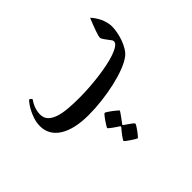

<svg xmlns="http://www.w3.org/2000/svg" viewBox="-145 -538 1025 1025"><g transform="rotate(-45 367.5 -25.5)"><path d="M690.9 -227.5Q690.9 -208.5 686.5 -185.3Q682.1 -162.1 674.1 -139.4Q666 -116.7 654.3 -97.2Q642.6 -77.6 627.9 -65.9Q604.5 -47.4 564 -31.7Q523.4 -16.1 474.4 -4.9Q425.3 6.3 371.6 12.7Q317.9 19 267.6 19Q214.8 19 173.1 9.5Q131.3 0 102.3 -18.1Q73.2 -36.1 57.6 -62.5Q42 -88.9 42 -122.1Q42 -150.4 50.8 -176.3Q59.6 -202.1 70.6 -221.7Q81.5 -241.2 91.1 -252.9Q100.6 -264.6 102.1 -264.6Q104.5 -264.6 110.1 -260.7Q115.7 -256.8 115.7 -252V-251.5Q115.7 -251 115.2 -250.5Q113.8 -248 108.9 -241Q104 -233.9 99.1 -222.9Q94.2 -211.9 90.3 -197.8Q86.4 -183.6 86.4 -167.5Q86.4 -139.6 103 -122.8Q119.6 -106 148.2 -96.7Q176.8 -87.4 215.1 -84.2Q253.4 -81.1 296.4 -81.1Q330.6 -81.1 369.4 -83.5Q408.2 -85.9 446.8 -90.8Q485.4 -95.7 520.5 -102.8Q555.7 -109.9 582.8 -119.4Q609.9 -128.9 626 -140.1Q642.1 -151.4 642.1 -165Q642.1 -170.4 635.7 -178.7Q629.4 -187 622.1 -196.5Q614.7 -206.1 608.4 -215.6Q602.1 -225.1 602.1 -232.9Q602.1 -236.3 604.5 -245.1Q606.9 -253.9 610.8 -265.4Q614.7 -276.9 619.4 -289.6Q624 -302.2 628.4 -313.2Q632.8 -324.2 636 -332.3Q639.2 -340.3 640.6 -342.8Q649.4 -334 658.4 -321Q667.5 -308.1 674.8 -292.7Q682.1 -277.3 686.5 -260.5Q690.9 -243.7 690.9 -227.5ZM412.1 227.1Q412.1 231 405.5 241.5Q398.9 252 390.6 263.2Q382.3 274.4 374.8 283.2Q367.2 292 365.2 292Q363.8 292 353.8 286.1Q343.8 280.3 332.3 272.5Q320.8 264.6 311.3 257.6Q301.8 250.5 301.8 248Q301.8 245.1 306.9 237.1Q312 229 319.1 219.7Q326.2 210.4 333 201.9Q339.8 193.4 343.8 189.5Q346.2 186 346.2 184.1Q346.2 181.6 344.7 180.2Q340.3 177.2 331.1 171.1Q321.8 165 312.3 158.2Q302.7 151.4 295.7 145.5Q288.6 139.6 288.6 137.2Q288.6 135.7 291.7 130.4Q294.9 125 299.6 117.7Q304.2 110.4 309.8 102.1Q315.4 93.8 320.8 86.9Q326.2 80.1 330.3 75.4Q334.5 70.8 336.4 70.8Q339.8 70.8 350.8 77.9Q361.8 85 373.3 93.8Q384.8 102.5 393.8 110.4Q402.8 118.2 402.8 119.1Q402.8 120.6 397.7 127.9Q392.6 135.3 386 144.5Q379.4 153.8 372.8 162.6Q366.2 171.4 363.3 175.3Q362.3 176.3 360.4 178.7Q358.4 181.2 358.4 183.6Q358.4 185.5 362.8 188.5Q366.7 191.4 375 197Q383.3 202.6 391.6 208.5Q399.9 214.4 406 219.7Q412.1 225.1 412.1 227.1Z"/></g></svg>

Font: Scheherazade
Style: Bold
Weight: 700
Version: Version 2.100 (build 932/914)